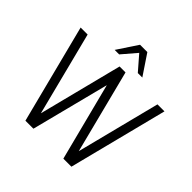

<svg xmlns="http://www.w3.org/2000/svg" viewBox="-224 -1090 1281 1281"><g transform="rotate(45 416.5 -449.5)"><path d="M200 0 21 -700H87L238 -108L388.5 -700H444.5L595.5 -108L746 -700H812L634 0H558L416.5 -551.5L275.5 0ZM451.5 -899 548 -755H505.5L417 -857L329.5 -755H287L382.5 -899Z"/></g></svg>

Font: Urbanist Light
Style: Regular
Weight: 300
Designer: Corey Hu
Foundry: Corey Hu
Version: Version 1.330; ttfautohint (v1.8.4.7-5d5b)